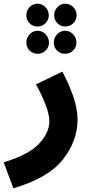

<svg xmlns="http://www.w3.org/2000/svg" viewBox="-56 -785 497 1035"><path d="M16 230Q204 175 283 75Q362 -25 362 -141Q362 -198 339 -265Q316 -332 280 -399L138 -330Q170 -272 190 -220Q210 -168 210 -130Q210 -70 154.5 -10.5Q99 49 -36 90ZM146 -642Q171 -642 189 -659.5Q207 -677 207 -702Q207 -728 189 -746.5Q171 -765 146 -765Q121 -765 103.5 -746.5Q86 -728 86 -702Q86 -677 103.5 -659.5Q121 -642 146 -642ZM296 -642Q321 -642 339 -659.5Q357 -677 357 -702Q357 -728 339 -746.5Q321 -765 296 -765Q271 -765 253.5 -746.5Q236 -728 236 -702Q236 -677 253.5 -659.5Q271 -642 296 -642ZM147 -495Q172 -495 190 -512.5Q208 -530 208 -555Q208 -581 190 -600Q172 -619 147 -619Q121 -619 103.5 -600Q86 -581 86 -555Q86 -530 103.5 -512.5Q121 -495 147 -495ZM295 -495Q320 -495 338 -512.5Q356 -530 356 -555Q356 -581 338 -600Q320 -619 295 -619Q269 -619 251.5 -600Q234 -581 234 -555Q234 -530 251.5 -512.5Q269 -495 295 -495Z"/></svg>

Font: Noto Sans Arabic Extra
Style: Regular
Weight: 800
Designer: Nadine Chahine - Monotype Design Team
Foundry: Monotype Imaging Inc.
Version: Version 1.902